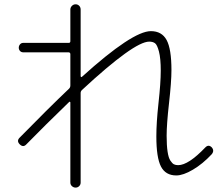

<svg xmlns="http://www.w3.org/2000/svg" viewBox="-20 -812 1040 894"><path d="M936.5 -126Q951.2 -140.6 965.8 -126Q979.5 -110.4 965.8 -93.8Q923.8 -48.8 878.4 -22Q833 4.9 800.8 4.9Q751 4.9 729.5 -36.6Q708 -78.1 708 -176.8Q708 -240.2 717.8 -330.1Q728.5 -426.8 728.5 -482.4Q728.5 -540 720.2 -571.8Q711.9 -603.5 701.7 -610.8Q691.4 -618.2 674.8 -618.2Q604.5 -618.2 361.3 -392.6Q355.5 -386.7 355.5 -378.9V38.1Q355.5 47.9 348.6 54.7Q341.8 61.5 332 61.5Q322.3 61.5 314.9 54.7Q307.6 47.9 307.6 38.1V-335Q307.6 -336.9 305.7 -337.9Q303.7 -338.9 302.7 -337.9Q184.6 -223.6 102.5 -139.6Q87.9 -124 71.8 -140.1Q55.7 -156.2 72.3 -171.9Q201.2 -303.7 301.8 -399.4Q307.6 -405.3 307.6 -414.1V-559.6Q307.6 -567.4 299.8 -568.4H87.9Q79.1 -568.4 73.2 -574.7Q67.4 -581.1 67.4 -589.8Q67.4 -598.6 73.2 -605.5Q79.1 -612.3 87.9 -612.3H299.8Q307.6 -612.3 307.6 -620.1V-767.6Q307.6 -777.3 314.9 -784.7Q322.3 -792 332 -792Q341.8 -792 348.6 -785.2Q355.5 -778.3 355.5 -767.6V-457Q355.5 -455.1 357.9 -453.6Q360.4 -452.1 361.3 -454.1Q596.7 -667 682.6 -667Q733.4 -667 755.9 -625.5Q778.3 -584 778.3 -485.4Q778.3 -431.6 767.1 -332.5Q755.9 -233.4 755.9 -179.7Q755.9 -134.8 760.3 -106Q764.6 -77.1 773.4 -64Q782.2 -50.8 790 -46.9Q797.9 -43 809.6 -43Q857.4 -43 936.5 -126Z"/></svg>

Font: Rounded-X Mgen+ 1m light
Style: Regular
Weight: 200
Designer: [Source Han Sans]
Ryoko NISHIZUKA  (kana & ideographs); Paul D. Hunt (Latin, Greek & Cyrillic); Wenlong ZHANG  (bopomofo
Version: Version 1.059.20150602